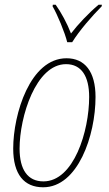

<svg xmlns="http://www.w3.org/2000/svg" viewBox="-20 -784 461 814"><path d="M265 -605H286C316 -654 372 -718 411 -757L412 -764H398C354 -727 311 -681 281 -642C265 -684 239 -732 216 -764H204L203 -757C223 -723 255 -646 265 -605ZM163 10C310 10 385 -209 385 -373C385 -480 340 -537 262 -537C108 -537 36 -301 36 -154C36 -45 82 10 163 10ZM164 -15C98 -15 63 -64 63 -154C63 -289 132 -512 260 -512C325 -512 358 -461 358 -373C358 -228 293 -15 164 -15Z"/></svg>

Font: Noto Sans Condensed Thin
Style: Italic
Weight: 100
Width: 3
Italic angle: -12°
Designer: Monotype Design Team
Foundry: Monotype Imaging Inc.
Version: Version 2.013